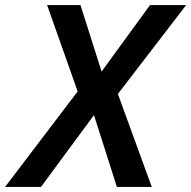

<svg xmlns="http://www.w3.org/2000/svg" viewBox="-75 -734 751 754"><path d="M-55 0H86L294 -282L384 0H521L388 -365L656 -714H514L324 -453L241 -714H110L230 -375Z"/></svg>

Font: Noto Sans SemiBold
Style: Italic
Weight: 600
Italic angle: -12°
Designer: Monotype Design Team
Foundry: Monotype Imaging Inc.
Version: Version 2.013